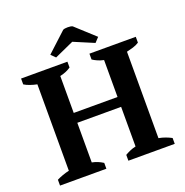

<svg xmlns="http://www.w3.org/2000/svg" viewBox="-148 -983 1073 1116"><g transform="rotate(-20 389.0 -425.0)"><path d="M320.8 0H34.2V-36.1Q50.3 -44.4 71.5 -52Q92.8 -59.6 111.8 -63.5V-598.1Q89.4 -602.5 68.6 -609.9Q47.9 -617.2 34.2 -626V-662.1H320.8V-626Q306.6 -616.2 289.1 -608.9Q271.5 -601.6 253.4 -598.1V-369.6H524.4V-598.1Q503.4 -602.5 486.8 -609.9Q470.2 -617.2 457 -626V-662.1H743.7V-626Q727.5 -615.2 706.8 -608.9Q686 -602.5 666 -598.1V-63.5Q688 -59.6 708.3 -52Q728.5 -44.4 743.7 -36.1V0H457V-36.1Q471.2 -44.4 488.3 -52Q505.4 -59.6 524.4 -63.5V-308.6H253.4V-63.5Q272.5 -59.6 288.6 -53Q304.7 -46.4 320.8 -36.1ZM267.6 -707.5 241.2 -733.9 361.3 -844.7Q370.6 -849.6 390.4 -849.6Q410.2 -849.6 419.9 -844.7L538.1 -736.8L511.7 -708.5L386.7 -761.2Z"/></g></svg>

Font: PT Astra Serif
Style: Bold
Weight: 700
Designer: A.Korolkova, I. Chaeva
Foundry: ParaType Ltd
Version: Version 1.002